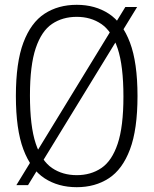

<svg xmlns="http://www.w3.org/2000/svg" viewBox="-20 -769 638 798"><path d="M299 9Q222 9 165.2 -28Q108.5 -65 77.2 -148Q46 -231 46 -370Q46 -509 77.2 -592Q108.5 -675 165.2 -712Q222 -749 299 -749Q375.5 -749 432.2 -712Q489 -675 520.2 -592Q551.5 -509 551.5 -370Q551.5 -231 520.2 -148Q489 -65 432.2 -28Q375.5 9 299 9ZM299 -41Q357.5 -41 401.2 -70.5Q445 -100 469 -171.2Q493 -242.5 493 -367.5Q493 -495.5 469 -567.5Q445 -639.5 401.2 -669.2Q357.5 -699 299 -699Q240 -699 196.2 -669.5Q152.5 -640 128.5 -568.8Q104.5 -497.5 104.5 -372.5Q104.5 -244.5 128.5 -172.5Q152.5 -100.5 196.2 -70.8Q240 -41 299 -41ZM96.5 0.5H48L501 -740H550Z"/></svg>

Font: Encode Sans Condensed Light
Style: Regular
Weight: 300
Width: 3
Designer: Multiple Designers
Foundry: Impallari Type
Version: Version 3.000; ttfautohint (v1.8.3) -l 8 -r 50 -G 200 -x 14 